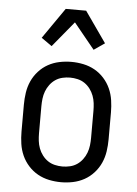

<svg xmlns="http://www.w3.org/2000/svg" viewBox="-54 -802 608 852"><g transform="rotate(5 250.0 -376.0)"><path d="M250 8Q223 8 196.5 2.5Q170 -3 146.5 -16Q123 -29 104.5 -49.5Q86 -70 75 -94.5Q64 -119 60 -146Q56 -173 56 -200V-320Q56 -347 60 -374Q64 -401 75 -425.5Q86 -450 104.5 -470.5Q123 -491 146.5 -504Q170 -517 196.5 -522.5Q223 -528 250 -528Q277 -528 303.5 -522.5Q330 -517 353.5 -504Q377 -491 395.5 -470.5Q414 -450 425 -425.5Q436 -401 440 -374Q444 -347 444 -320V-200Q444 -173 440 -146Q436 -119 425 -94.5Q414 -70 395.5 -49.5Q377 -29 353.5 -16Q330 -3 303.5 2.5Q277 8 250 8ZM250 -62Q267 -62 284 -66Q301 -70 315 -79.5Q329 -89 339.5 -103Q350 -117 356 -133Q362 -149 364 -166Q366 -183 366 -200V-320Q366 -337 364 -354Q362 -371 356 -387Q350 -403 339.5 -417Q329 -431 315 -440.5Q301 -450 284 -454Q267 -458 250 -458Q233 -458 216 -454Q199 -450 185 -440.5Q171 -431 160.5 -417Q150 -403 144 -387Q138 -371 136 -354Q134 -337 134 -320V-200Q134 -183 136 -166Q138 -149 144 -133Q150 -117 160.5 -103Q171 -89 185 -79.5Q199 -70 216 -66Q233 -62 250 -62ZM156 -590 109 -623 204 -760H295L391 -623L343 -590L250 -704Z"/></g></svg>

Font: Huly
Style: Regular
Weight: 400
Designer: Belleve Invis
Foundry: Belleve Invis
Version: Version 33.2.5; ttfautohint (v1.8.4)